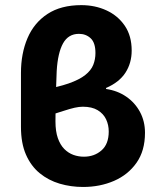

<svg xmlns="http://www.w3.org/2000/svg" viewBox="-20 -731 631 763"><path d="M310.1 12Q261.6 12 217.1 -1.1Q172.5 -14.3 137.8 -42.7Q103.1 -71.1 83.2 -116.5Q63.3 -162 63.3 -226.8V-441.1Q63.3 -518.3 89.3 -579.4Q115.3 -640.4 168.7 -675.5Q222.1 -710.6 303.2 -710.6Q357.9 -710.6 403.2 -689.7Q448.6 -668.8 476 -628.6Q503.3 -588.4 503.3 -530.1Q503.3 -480.5 478.6 -442.3Q453.9 -404 401.5 -381.4V-377.4Q446.8 -370.9 481.7 -346.9Q516.6 -322.9 536.4 -285.9Q556.2 -248.9 556.2 -203.4Q556.2 -131.8 522.5 -84.1Q488.9 -36.4 433.1 -12.2Q377.3 12 310.1 12ZM313.4 -108.3Q354.8 -108.3 383.4 -133.4Q412.1 -158.4 412.1 -208.4Q412.1 -234.8 401.5 -257.1Q390.9 -279.3 368.2 -293.1Q345.4 -306.9 309.3 -306.9Q294.5 -306.9 276.5 -302.9Q258.5 -298.8 231.2 -289.9Q203.8 -281 159.8 -267.2L141.9 -372.7Q210.1 -384.5 252.8 -399.4Q295.5 -414.4 318.7 -432.9Q341.9 -451.3 350.6 -473.3Q359.3 -495.2 359.3 -520.2Q359.3 -561.2 340.3 -578.9Q321.4 -596.5 293.7 -596.5Q251.6 -596.5 230.5 -558.6Q209.5 -520.6 205.3 -448.6Q204.5 -420.2 203.3 -393.2Q202 -366.3 201.6 -341.3Q201.2 -316.4 200.8 -293.1Q200.4 -269.9 200.4 -248.7Q200.4 -209.3 209.8 -182.3Q219.3 -155.3 235.4 -139Q251.6 -122.8 271.6 -115.5Q291.6 -108.3 313.4 -108.3Z"/></svg>

Font: Source Sans Variable
Style: Regular
Weight: 200
Designer: Paul D. Hunt
Foundry: Adobe Systems Incorporated
Version: Version 3.006;hotconv 1.0.111;makeotfexe 2.5.65597